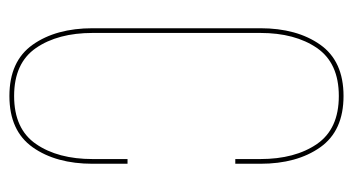

<svg xmlns="http://www.w3.org/2000/svg" viewBox="-191 -554 750 408"><g transform="rotate(90 184.0 -350.0)"><path d="M328 -528V-475H318V-528Q318 -602 286 -648.5Q254 -695 184 -695Q114 -695 82 -648.5Q50 -602 50 -528V-172Q50 -98 82 -51.5Q114 -5 184 -5Q254 -5 286 -51.5Q318 -98 318 -172V-246H328V-172Q328 -94 293 -44.5Q258 5 184 5Q110 5 75 -44.5Q40 -94 40 -172V-528Q40 -606 75 -655.5Q110 -705 184 -705Q258 -705 293 -655.5Q328 -606 328 -528Z"/></g></svg>

Font: Bebas Neue Thin
Style: Regular
Weight: 200
Designer: Ryoichi Tsunekawa
Foundry: Ryoichi Tsunekawa
Version: Version 1.003;PS 001.003;hotconv 1.0.70;makeotf.lib2.5.58329